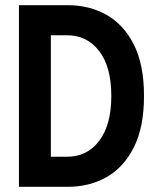

<svg xmlns="http://www.w3.org/2000/svg" viewBox="-20 -720 602 740"><path d="M241 -700H53V0H241Q325 0 391 -37.5Q457 -75 496 -152.5Q535 -230 535 -350Q535 -471 496 -548Q457 -625 391 -662.5Q325 -700 241 -700ZM239 -116H176V-584H239Q315 -584 362 -523.5Q409 -463 409 -350Q409 -239 362.5 -177.5Q316 -116 239 -116Z"/></svg>

Font: Phudu Light Medium
Style: Regular
Weight: 500
Version: Version 1.005;gftools[0.9.23]